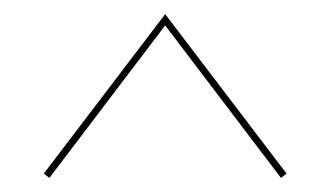

<svg xmlns="http://www.w3.org/2000/svg" viewBox="-20 -683 468 272"><path d="M50 -431 42 -437 214 -663 386 -437 378 -431 214 -647Z"/></svg>

Font: EauTestInfant Hairline
Style: Italic
Weight: 250
Italic angle: -12°
Designer: Christian Thalmann (Catharsis Fonts)
Version: Version 0.001;PS 000.001;hotconv 1.0.88;makeotf.lib2.5.64775